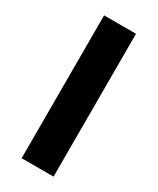

<svg xmlns="http://www.w3.org/2000/svg" viewBox="-173 -712 629 766"><g transform="rotate(30 141.5 -329.0)"><path d="M215 -658H68V0H215Z"/></g></svg>

Font: Noto Sans Oriya ExtCond Blk
Style: Regular
Weight: 900
Width: 2
Designer: Amélie Bonet and Sol Matas
Foundry: Google LLC
Version: Version 2.006